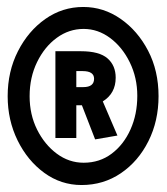

<svg xmlns="http://www.w3.org/2000/svg" viewBox="-20 -548 478 551"><path d="M214 -17Q155 -17 107 -52Q59 -87 30.5 -145Q2 -203 2 -272Q2 -343 31.5 -401Q61 -459 110 -493.5Q159 -528 219 -528Q277 -528 326 -494Q375 -460 405 -402.5Q435 -345 435 -272Q435 -201 406 -143Q377 -85 327 -51Q277 -17 214 -17ZM220 -81Q266 -81 300.5 -107Q335 -133 354.5 -176.5Q374 -220 374 -273Q374 -325 352.5 -369Q331 -413 296 -439Q261 -465 220 -465Q178 -465 143 -439.5Q108 -414 86.5 -370Q65 -326 65 -272Q65 -219 86.5 -176Q108 -133 143 -107Q178 -81 220 -81ZM253 -148 215 -246H199V-152H139V-401H212Q265 -401 288.5 -380.5Q312 -360 312 -325Q312 -280 275 -257L317 -159ZM199 -298H219Q250 -298 250 -322Q250 -344 217 -344H199Z"/></svg>

Font: Inconsolata SemiCondensed ExtraBold
Style: Regular
Weight: 800
Width: 4
Monospace: yes
Designer: Raph Levien, Cyreal, Brenton Simpson
Foundry: Raph Levien, Cyreal, Google
Version: Version 3.100; ttfautohint (v1.8.4.7-5d5b)